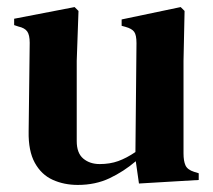

<svg xmlns="http://www.w3.org/2000/svg" viewBox="-20 -509 602 543"><path d="M200 14Q161 14 129 -0.5Q97 -15 78.5 -48.5Q60 -82 61 -137L64 -388Q64 -410 57 -420Q50 -430 32 -434L20 -438V-456L191 -489L202 -478L197 -337V-110Q197 -76 215.5 -60.5Q234 -45 262 -45Q291 -45 314.5 -53.5Q338 -62 363 -79L366 -387Q366 -410 359.5 -419Q353 -428 335 -433L324 -436V-454L491 -489L502 -478L499 -337V-75Q499 -54 504.5 -41.5Q510 -29 529 -23L542 -19V0L373 10L364 -53Q330 -24 290 -5Q250 14 200 14Z"/></svg>

Font: DeepMind Serif Text
Style: Regular
Weight: 400
Designer: Frank Grießhammer / Modifications: Colophon Foundry
Foundry: Colophon Foundry
Version: Version 5.003; ttfautohint (v1.8.2)